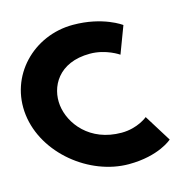

<svg xmlns="http://www.w3.org/2000/svg" viewBox="-106 -834 927 936"><g transform="rotate(-15 357.0 -365.5)"><path d="M436.9 -159.4C276.2 -159.4 191.9 -271.6 180.3 -365.9C168.8 -459.4 225.6 -571.6 386.3 -571.6C467.9 -571.6 529.3 -528.3 529.3 -528.3L580.6 -664.3C580.6 -664.3 494.5 -728.9 342.3 -728.9C143.4 -728.9 -17.6 -565.7 7.1 -364.2C31.8 -163.6 233.5 -2.1 431.5 -2.1C583.7 -2.1 654 -66.7 654 -66.7L569.3 -202.7C569.3 -202.7 518.5 -159.4 436.9 -159.4Z"/></g></svg>

Font: Hussar
Style: BdOpOblOne
Weight: 700
Foundry: Cannot Into Space Fonts
Version: Version 2.00